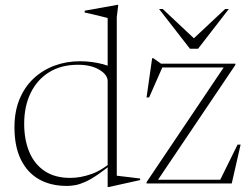

<svg xmlns="http://www.w3.org/2000/svg" viewBox="-20 -755 1028 790"><path d="M423 -421Q423 -447.5 388.8 -468Q354.5 -488.5 300.5 -488.5Q231.5 -488.5 182 -457.8Q132.5 -427 106 -372.2Q79.5 -317.5 79.5 -246Q79.5 -180 100.5 -129.8Q121.5 -79.5 163.8 -51.2Q206 -23 269 -23Q311 -23 356.5 -39Q402 -55 450.5 -98.5L455.5 -93Q414.5 -58.5 384.2 -37.8Q354 -17 331 -6.8Q308 3.5 290 6.8Q272 10 255 10Q188.5 10 140.2 -17.5Q92 -45 65.8 -98.8Q39.5 -152.5 39.5 -231Q39.5 -296 60.2 -346.5Q81 -397 118 -431.8Q155 -466.5 204 -484.8Q253 -503 309 -503Q332.5 -503 356.5 -500Q380.5 -497 403.2 -491Q426 -485 446 -475L423 -467V-681Q417 -682.5 399.8 -686.8Q382.5 -691 362.8 -695.8Q343 -700.5 328.5 -703.5V-711L462.5 -735H466.5L460.5 -684.5V-32Q465 -31.5 477.2 -30Q489.5 -28.5 505 -26.8Q520.5 -25 534.5 -23.2Q548.5 -21.5 556.5 -20.5V-14L427.5 14.5H423V-70ZM583 0V-5.5L907.5 -488L923.5 -477.5H620L651 -484.5L593.5 -354H583L606 -515.5H611L642.5 -493H948.5V-488L623.5 -5.5L605.5 -15.5H899L884.5 -12L957.5 -160H970L933.5 0ZM790 -586H765.5L906.5 -718H921.5L795 -554.5H761.5L634.5 -718H649.5Z"/></svg>

Font: Newsreader 60pt ExtraLight
Style: Regular
Weight: 250
Designer: Hugues Gentile
Foundry: Production Type
Version: Version 1.003